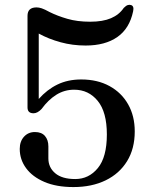

<svg xmlns="http://www.w3.org/2000/svg" viewBox="-20 -744 606 778"><path d="M60 -140.5Q60 -171 77.2 -190Q94.5 -209 121.5 -209Q148.5 -209 162.2 -193Q176 -177 176 -151V-102Q176 -65.5 203.8 -42Q231.5 -18.5 285 -18.5Q340 -18.5 376.5 -63Q413 -107.5 413 -199Q413 -290 376 -335.2Q339 -380.5 280.5 -380.5Q241 -380.5 208.2 -360Q175.5 -339.5 148.5 -302.5Q132 -285 116 -285Q91.5 -285 91.5 -308.5V-680Q91.5 -714 128 -714Q138 -714 149.2 -710.2Q160.5 -706.5 181.5 -695Q212.5 -679.5 252.8 -667.8Q293 -656 345.5 -656Q396.5 -656 429.8 -670.2Q463 -684.5 481.5 -712Q491 -721.5 498 -723.5Q505 -725.5 511 -723.5Q524 -719.5 519.5 -698.5Q505 -628.5 455.5 -594Q406 -559.5 327 -559.5Q274 -559.5 225.5 -572.8Q177 -586 137 -608V-343Q170.5 -381 212.8 -401.5Q255 -422 309 -422Q375 -422 423.8 -395.2Q472.5 -368.5 499.2 -321.2Q526 -274 526 -211.5Q526 -141.5 495 -91Q464 -40.5 408 -13.2Q352 14 277.5 14Q208.5 14 160 -6.8Q111.5 -27.5 85.8 -62.5Q60 -97.5 60 -140.5Z"/></svg>

Font: Fraunces 9pt S000
Style: Regular
Weight: 400
Version: Version 1.000; ttfautohint (v1.8.3)